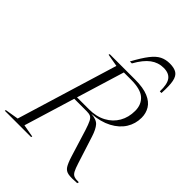

<svg xmlns="http://www.w3.org/2000/svg" viewBox="-304 -1070 1202 1202"><g transform="rotate(45 297.0 -469.0)"><path d="M110 -22.5 194 -7.5 191.5 0H-41.5L-39.5 -7.5L50 -22.5L254 -692.5L170 -707.5L172.5 -715H397Q470 -715 513.5 -696.5Q557 -678 576.2 -646.2Q595.5 -614.5 595.5 -575Q595.5 -521 567.8 -476.8Q540 -432.5 486.2 -404Q432.5 -375.5 355.5 -369.5Q403 -366.5 423 -343.8Q443 -321 458.5 -273L516 -93.5Q527.5 -57 537 -39.2Q546.5 -21.5 561 -16Q575.5 -10.5 603 -11L599.5 0Q549.5 4 523.8 -0.5Q498 -5 484.2 -26.2Q470.5 -47.5 456 -94L401.5 -270.5Q388.5 -311 378.8 -330.2Q369 -349.5 356.5 -355Q344 -360.5 323.5 -360.5H213ZM324 -379Q390 -379 437.8 -404.8Q485.5 -430.5 511 -475Q536.5 -519.5 536.5 -576.5Q536.5 -632 500.5 -664.2Q464.5 -696.5 379.5 -696.5H316L219 -379ZM472 -893.5Q425 -893.5 386.2 -865Q347.5 -836.5 311.5 -772H294Q330.5 -839 359 -875.5Q387.5 -912 416 -926Q444.5 -940 480 -940Q519.5 -940 541.2 -926Q563 -912 570.2 -875.8Q577.5 -839.5 573.5 -772H559Q561 -837 540.2 -865.2Q519.5 -893.5 472 -893.5Z"/></g></svg>

Font: Newsreader Display Light
Style: Italic
Weight: 300
Italic angle: -17°
Designer: Hugues Gentile
Foundry: Production Type
Version: Version 1.001